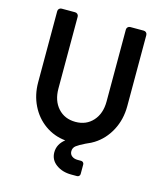

<svg xmlns="http://www.w3.org/2000/svg" viewBox="-130 -813 950 1105"><g transform="rotate(15 345.0 -261.0)"><path d="M272 94Q272 46 315 12Q247 5 193 -33.5Q139 -72 108.5 -134Q78 -196 78 -271V-694Q78 -703 84 -709Q90 -715 99 -715H179Q188 -715 194 -709Q200 -703 200 -694V-266Q200 -194 239.5 -150Q279 -106 344 -106Q408 -106 447.5 -150Q487 -194 487 -266V-694Q487 -703 493 -709Q499 -715 508 -715H588Q597 -715 603 -709Q609 -703 609 -694V-271Q609 -191 574.5 -126Q540 -61 481 -24Q468 -15 433 0Q398 17 381.5 29.5Q365 42 365 63Q365 81 378.5 91.5Q392 102 413 102H434Q441 102 446 107Q451 112 451 119V176Q451 183 446 188Q441 193 434 193H399Q346 193 309 166Q272 139 272 94Z"/></g></svg>

Font: Miriam Libre
Style: Bold
Weight: 700
Designer: Michal Sahar
Foundry: Hagilda
Version: Version 1.001